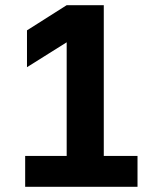

<svg xmlns="http://www.w3.org/2000/svg" viewBox="-20 -720 590 740"><path d="M77 -119H237V-557L84 -461V-603L237 -700H380V-119H510V0H77Z"/></svg>

Font: Golos UI
Style: Bold
Weight: 700
Designer: A.Korolkova, Vitaly Kuzmin
Foundry: ParaType Ltd
Version: Version 2.000